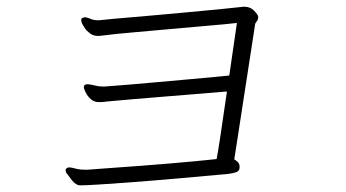

<svg xmlns="http://www.w3.org/2000/svg" viewBox="-20 -634 1040 577"><path d="M700 -131Q700 -120 690 -116.5Q680 -113 663 -111Q662 -111 634 -108.5Q606 -106 561.5 -102Q517 -98 465.5 -93.5Q414 -89 364.5 -85.5Q315 -82 277 -79.5Q239 -77 222 -77Q208 -77 196 -92.5Q184 -108 179 -115Q177 -121 177 -122Q177 -126 181 -129Q185 -131 187 -131Q194 -131 206.5 -127.5Q219 -124 236 -124H243Q269 -126 310.5 -129Q352 -132 400 -135.5Q448 -139 494 -143Q540 -147 576.5 -150.5Q613 -154 631 -156Q636 -182 643 -229.5Q650 -277 662 -359Q625 -356 576.5 -352Q528 -348 477.5 -344Q427 -340 381 -336Q335 -332 302 -329Q296 -328 290 -327.5Q284 -327 278 -327Q263 -327 253 -336Q243 -345 237.5 -356Q232 -367 232 -372Q232 -379 238 -380Q239 -380 240 -380.5Q241 -381 242 -381Q250 -381 263 -377.5Q276 -374 289 -374H295Q324 -376 365 -379.5Q406 -383 451.5 -387Q497 -391 540.5 -395Q584 -399 618 -402Q652 -405 669 -407L692 -565Q657 -561 603 -556.5Q549 -552 489.5 -546.5Q430 -541 378 -536.5Q326 -532 295 -528Q288 -527 283 -526.5Q278 -526 273 -526Q266 -526 258.5 -529Q251 -532 242 -541Q238 -544 231 -555.5Q224 -567 224 -574Q224 -578 226 -579Q231 -582 234 -582Q242 -582 251.5 -577.5Q261 -573 277 -573Q279 -573 281.5 -573.5Q284 -574 287 -574Q314 -577 356.5 -580.5Q399 -584 448.5 -588.5Q498 -593 547 -597.5Q596 -602 637.5 -606Q679 -610 705 -613Q707 -613 709 -613.5Q711 -614 712 -614Q732 -614 744 -601.5Q756 -589 756 -583Q756 -576 752 -570.5Q748 -565 747 -563Q743 -537 736.5 -495Q730 -453 722.5 -404Q715 -355 707.5 -307Q700 -259 694 -219Q688 -179 684 -155Q691 -151 695.5 -146Q700 -141 700 -133Z"/></svg>

Font: Moon Stars Kai T HW Light
Style: Regular
Weight: 300
Designer: GuiWonder
Version: Version 1.101